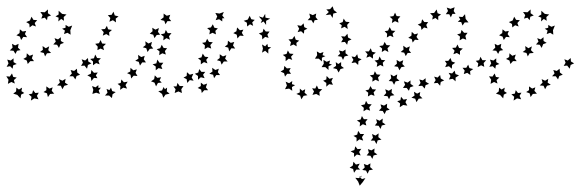

<svg xmlns="http://www.w3.org/2000/svg" viewBox="-35 -321 1852 609"><path d="M39 -134 49 -140 50 -152 59 -144 70 -148 66 -136 73 -127H61L53 -118L50 -129ZM92 -156 101 -163 100 -175 110 -168 121 -174 118 -162 127 -153 114 -152 108 -142 104 -153ZM134 -180 142 -189 138 -200 149 -196 158 -203V-191L168 -185L157 -181L152 -169L146 -179ZM168 -213 171 -224 162 -230 173 -233V-242L183 -236L194 -240L188 -225L189 -211L179 -217ZM168 -255 159 -261 150 -253 151 -265 141 -269 151 -275V-287L162 -277L176 -275L167 -267ZM127 -272 116 -268 114 -257 107 -265 96 -262 100 -273 93 -283 107 -282 117 -291V-279ZM83 -257 75 -248 79 -237 68 -241 59 -234 58 -245 48 -251 60 -256 65 -268 71 -258ZM48 -223 44 -213 51 -203 39 -204 32 -194 28 -205 17 -209 27 -216 28 -228 37 -221ZM24 -182 22 -170 30 -162 19 -160 14 -150 8 -160 -4 -161 5 -170 3 -182 13 -177ZM8 -136V-124L18 -118L7 -114L5 -103L-3 -111L-14 -109L-8 -120L-12 -132L-1 -129ZM3 -88 7 -77 18 -75 9 -67 12 -56 1 -61 -10 -55 -8 -68 -15 -79 -4 -78ZM17 -43 25 -37 35 -43 33 -32 42 -26 32 -21 30 -9 20 -20 7 -24 16 -31ZM56 -22 67 -24 70 -35 77 -26 88 -27 82 -17 87 -6 74 -9 63 -2 65 -14ZM103 -29 112 -35V-47L122 -40L132 -44L129 -33L137 -24L124 -23L117 -13L114 -25ZM146 -50 155 -59 152 -70 163 -65 173 -71 171 -59 181 -52 169 -49 163 -38 158 -49ZM185 -79 193 -88 189 -99 200 -96 209 -103 210 -91 219 -84 208 -80 204 -69 197 -79ZM222 -112 228 -122 224 -133 235 -129 244 -137 245 -126 255 -120 244 -115 241 -103 233 -113Z M578 -87 573 -75 579 -65 567 -67 559 -58 557 -70 547 -75 557 -80 558 -92 567 -84ZM547 -48 540 -38 542 -26 531 -31 519 -26 522 -38 515 -47H525L528 -58L535 -48ZM503 -24 490 -21 483 -11 479 -23 467 -32 479 -34 484 -45 488 -38 495 -43 494 -31ZM460 -47 455 -59 444 -63 454 -70 456 -82 464 -74 476 -76 471 -66 478 -59 466 -58ZM459 -98V-110L449 -117L461 -120L464 -132L471 -122H483L476 -112L480 -102L468 -105ZM470 -146 471 -158 462 -165 473 -168 478 -179 484 -169 495 -168 488 -159 491 -148 480 -152ZM483 -193 484 -205 475 -212 487 -215 491 -226 497 -216H509L501 -206L504 -195L493 -200ZM505 -274 501 -263 508 -254H496L490 -244L486 -255L474 -258L484 -266V-278L494 -271ZM469 -232 466 -220 473 -211 462 -210 455 -200 451 -211 440 -214 449 -222 448 -233 458 -227ZM447 -188 444 -176 451 -167 440 -166 433 -156 429 -168 418 -171 427 -178 426 -190 436 -183ZM424 -144 421 -133 428 -123H416L409 -113L405 -125L394 -128L404 -135L403 -147L413 -140ZM399 -101 395 -90 401 -80 389 -81 381 -72 379 -84 368 -89 378 -94 379 -106 388 -98ZM370 -62 363 -51 368 -40 356 -43 346 -36 347 -48 338 -55 348 -58 350 -69 358 -60ZM332 -29 322 -22 320 -10 311 -18H298L306 -27L303 -39L312 -35L317 -43L321 -32ZM282 -23 270 -27 258 -23 261 -36 257 -48 268 -44 277 -51V-42L285 -43L278 -34ZM255 -64 253 -76 242 -82 253 -87 255 -99 263 -90 275 -91 269 -82 274 -73 263 -74ZM260 -114V-126L251 -134L263 -136L267 -148L273 -137L285 -136L277 -128L281 -117L270 -121ZM274 -162 275 -173 267 -182 279 -184 284 -194 289 -183 301 -182 292 -173 295 -162 284 -167ZM291 -208 294 -219 286 -228 298 -229 304 -239 308 -228 320 -226 311 -218 312 -207 302 -213ZM312 -252 315 -264 307 -273 319 -274 325 -284 329 -272 341 -269 332 -262 333 -250 323 -257Z M816 -151 806 -160 796 -154 799 -167 796 -180 806 -174 813 -182 815 -172 825 -171 816 -164ZM797 -196 796 -208 786 -215 798 -219 801 -230 808 -221H820L813 -211L817 -201L806 -204ZM809 -242 801 -253 792 -248 796 -257 786 -269 799 -265 806 -277 807 -265 822 -262 809 -255ZM773 -258 765 -250 768 -239 758 -244 749 -237 748 -249 738 -255 751 -259 757 -271 762 -260ZM737 -227 732 -217 738 -207 726 -208 718 -199 716 -211 705 -216 715 -222 717 -234 726 -225ZM708 -188 704 -177 711 -167 699 -168 692 -158 689 -170 678 -173 687 -180 688 -192 697 -185ZM683 -146 679 -135 687 -126H675L668 -116L664 -127L653 -130L662 -137V-149L672 -142ZM659 -103 656 -92 663 -83H651L644 -73L641 -84L629 -87L639 -94L638 -106L648 -99ZM622 -56 618 -44 625 -35H613L605 -26L603 -37L592 -42L602 -48V-59L611 -52ZM593 -68V-80L583 -87L594 -91L597 -102L604 -93H616L609 -84L614 -73L602 -76ZM602 -117V-129L593 -136L604 -139L608 -151L615 -141L626 -140L619 -131L623 -120L612 -124ZM614 -165 615 -177 606 -185 617 -187 622 -198 628 -188 640 -187 632 -178 635 -167 624 -171ZM629 -212 631 -224 622 -232 634 -234 640 -244 645 -233 656 -231 648 -223 650 -212 639 -217ZM649 -257 654 -269 648 -280 661 -278 675 -283 670 -272 677 -263H670V-253L660 -260Z M1157 -154 1148 -147V-135L1138 -142L1127 -138L1131 -149L1123 -158H1135L1141 -168L1145 -157ZM1112 -133 1102 -127 1101 -115 1092 -123 1080 -121 1086 -131 1080 -142 1091 -140 1098 -149 1101 -137ZM1056 -105 1045 -102 1039 -91 1033 -102 1021 -105 1031 -112 1030 -124 1038 -118 1047 -124V-112ZM986 -126 976 -135H964L971 -146L970 -158L980 -152L991 -156L988 -146L997 -143L986 -138ZM1000 -291 1012 -292 1020 -301 1024 -289 1034 -281 1022 -278 1020 -264 1013 -275 998 -273 1008 -283ZM1055 -262 1062 -252 1074 -251 1066 -242 1068 -229 1058 -236 1047 -231 1049 -241 1041 -247 1052 -251ZM1067 -214 1069 -202 1080 -196 1069 -191 1066 -179 1059 -188 1047 -187 1053 -197 1047 -206 1059 -205ZM1061 -164V-152L1070 -145L1058 -142L1053 -131L1048 -141L1036 -143L1044 -151L1040 -161L1052 -158ZM1021 -74 1016 -63 1021 -52 1009 -54 1000 -46V-58L990 -65L1000 -69L1001 -80L1010 -71ZM987 -38 978 -29 979 -17 968 -23 956 -20 961 -31 955 -41 965 -40 970 -50 975 -39ZM940 -19 928 -17 921 -6 917 -18 905 -23 916 -28V-40L924 -33L933 -38L931 -27ZM892 -33 882 -40 869 -38 875 -50 871 -62 882 -57 892 -64 891 -54 901 -51 891 -45ZM869 -78 866 -89 855 -94 865 -100 867 -112 875 -104 887 -105 882 -96 888 -87H876ZM871 -127V-140L862 -147L874 -150L878 -161L884 -151L896 -150L888 -141L892 -131L881 -135ZM885 -175 888 -187 880 -196 892 -197 899 -207 903 -195 914 -192 905 -185 906 -174 896 -180ZM909 -219 914 -230 908 -241 920 -239 928 -247 930 -235 940 -230 930 -225 929 -214 920 -222ZM941 -257 949 -266 946 -278 957 -273 968 -278 966 -267 973 -258 963 -257 959 -247 953 -257ZM1007 -99 997 -108H985L992 -119L991 -131L1001 -125L1012 -129L1009 -119L1018 -116L1007 -111Z M1507 -130 1499 -121 1501 -109 1491 -114 1480 -108 1482 -120 1474 -128 1485 -130 1489 -141 1495 -130ZM1466 -102 1456 -95 1457 -83 1447 -90 1436 -86 1439 -97 1432 -106H1444L1450 -116L1454 -105ZM1421 -82 1410 -75V-63L1401 -71L1389 -69L1394 -80L1388 -90L1399 -88L1407 -97L1410 -86ZM1374 -66 1363 -61 1361 -49 1353 -58 1341 -57 1347 -67 1342 -78 1353 -75 1361 -83 1363 -72ZM1326 -55 1315 -51 1312 -40 1304 -49 1292 -48 1299 -58 1295 -69 1306 -66 1315 -73V-62ZM1277 -48 1266 -44 1262 -33 1255 -42H1243L1250 -52L1246 -63L1258 -59L1267 -66V-55ZM1225 0 1235 -3 1237 -14 1245 -5 1256 -7 1251 3 1257 14 1244 12 1233 19 1234 7ZM1270 -11 1280 -18 1278 -30 1288 -24 1298 -29 1296 -18 1305 -9 1293 -8 1286 3 1282 -8ZM1377 -108 1382 -119 1376 -128H1387L1394 -137L1398 -126L1409 -122L1399 -115L1398 -103L1389 -111ZM1403 -149 1407 -160 1399 -169 1411 -170 1416 -180 1421 -169 1433 -167 1424 -159V-147L1414 -153ZM1423 -193 1424 -205 1415 -212 1426 -215 1429 -226 1437 -217H1448L1441 -207L1444 -195L1433 -199ZM1432 -240 1428 -251 1417 -252 1425 -259 1420 -268 1432 -267 1440 -276 1442 -261 1451 -250H1439ZM1410 -277H1400L1395 -266L1390 -276H1379L1386 -286L1382 -297L1394 -293L1407 -298L1404 -286ZM1364 -275 1355 -269V-257L1346 -264L1336 -259L1338 -270L1329 -279L1342 -280L1350 -291L1353 -279ZM1323 -251 1317 -242 1321 -231 1310 -234 1302 -226 1300 -237 1290 -243 1301 -248 1304 -260 1311 -251ZM1291 -215 1286 -204 1293 -194 1281 -195 1274 -186 1271 -197 1260 -201 1270 -208 1271 -220 1280 -212ZM1265 -174 1262 -162 1269 -153H1258L1252 -143L1247 -154L1236 -156L1245 -164L1244 -176L1254 -169ZM1244 -130 1241 -118 1249 -110 1238 -108 1232 -98 1227 -109 1215 -111 1224 -119 1223 -131 1233 -125ZM1225 -85 1223 -73 1232 -65 1220 -63 1215 -52 1209 -63 1198 -64 1206 -73 1204 -85 1214 -79ZM1208 -39 1207 -27 1216 -19 1204 -17 1199 -6 1194 -16 1182 -17 1190 -26 1187 -38 1198 -33ZM1193 8 1192 20 1201 27 1190 30 1185 41 1179 31 1167 30 1175 21 1172 10 1183 14ZM1179 55 1178 67 1188 74 1176 77 1172 88 1166 78 1154 77 1161 68 1158 57 1169 62ZM1166 102 1165 114 1175 122 1163 124 1159 136 1153 125H1141L1148 116L1145 104L1156 109ZM1153 150 1152 162 1162 169 1150 172 1146 183 1140 173 1128 172 1135 163 1132 152 1143 156ZM1140 197 1139 209 1148 217 1136 219 1131 230 1126 220 1114 218 1122 210 1119 199 1130 203ZM1124 244 1116 256 1106 268 1101 255 1092 243 1103 244 1107 241 1113 247ZM1088 227 1085 215 1074 211 1084 204 1086 192 1094 201 1106 198 1100 209 1107 217H1095ZM1088 177V165L1077 159L1089 155L1092 143L1099 152L1111 151L1104 161L1109 172L1097 169ZM1096 128V116L1086 110L1098 106L1101 94L1108 104H1120L1113 114L1117 125L1105 121ZM1106 80 1107 68 1097 61 1109 58 1113 47 1119 57H1131L1124 66L1127 77L1116 73ZM1118 32 1119 21 1110 13 1122 10 1126 -1 1132 9 1144 10 1136 19 1139 30 1128 26ZM1132 -15 1133 -27 1124 -34 1135 -37 1140 -48 1146 -38 1158 -37 1150 -28 1153 -17 1142 -21ZM1146 -62 1147 -74 1138 -82 1150 -84 1154 -95 1160 -85 1172 -84 1164 -75 1167 -63 1156 -68ZM1160 -109 1162 -121 1153 -129 1165 -131 1169 -142 1175 -131 1187 -130 1179 -122 1181 -110 1171 -115ZM1176 -156 1177 -167 1168 -175 1180 -177 1185 -188 1191 -178 1203 -177 1194 -168 1197 -156 1186 -162ZM1192 -202 1193 -214 1185 -222 1196 -224 1201 -235 1207 -224 1219 -223 1210 -214 1213 -203 1202 -208ZM1208 -248 1210 -260 1201 -268 1213 -270 1218 -281 1223 -270 1235 -269 1227 -260 1229 -249 1218 -254ZM1108 240 1104 238 1107 241ZM1108 240 1111 236V241Z M1570 -134 1580 -140 1581 -152 1590 -144 1601 -148 1597 -136 1604 -127H1592L1584 -118L1581 -129ZM1623 -156 1632 -163 1631 -175 1641 -168 1652 -174 1649 -162 1658 -153 1645 -152 1639 -142 1635 -153ZM1665 -180 1673 -189 1669 -200 1680 -196 1689 -203V-191L1699 -185L1688 -181L1683 -169L1677 -179ZM1699 -213 1702 -224 1693 -230 1704 -233V-242L1714 -236L1725 -240L1719 -225L1720 -211L1710 -217ZM1699 -255 1690 -261 1681 -253 1682 -265 1672 -269 1682 -275V-287L1693 -277L1707 -275L1698 -267ZM1658 -272 1647 -268 1645 -257 1638 -265 1627 -262 1631 -273 1624 -283 1638 -282 1648 -291V-279ZM1614 -257 1606 -248 1610 -237 1599 -241 1590 -234 1589 -245 1579 -251 1591 -256 1596 -268 1602 -258ZM1579 -223 1575 -213 1582 -203 1570 -204 1563 -194 1559 -205 1548 -209 1558 -216 1559 -228 1568 -221ZM1555 -182 1553 -170 1561 -162 1550 -160 1545 -150 1539 -160 1527 -161 1536 -170 1534 -182 1544 -177ZM1539 -136V-124L1549 -118L1538 -114L1536 -103L1528 -111L1517 -109L1523 -120L1519 -132L1530 -129ZM1534 -88 1538 -77 1549 -75 1540 -67 1543 -56 1532 -61 1521 -55 1523 -68 1516 -79 1527 -78ZM1548 -43 1556 -37 1566 -43 1564 -32 1573 -26 1563 -21 1561 -9 1551 -20 1538 -24 1547 -31ZM1587 -22 1598 -24 1601 -35 1608 -26 1619 -27 1613 -17 1618 -6 1605 -9 1594 -2 1596 -14ZM1634 -29 1643 -35V-47L1653 -40L1663 -44L1660 -33L1668 -24L1655 -23L1648 -13L1645 -25ZM1677 -50 1686 -59 1683 -70 1694 -65 1704 -71 1702 -59 1712 -52 1700 -49 1694 -38 1689 -49ZM1716 -79 1724 -88 1720 -99 1731 -96 1740 -103 1741 -91 1750 -84 1739 -80 1735 -69 1728 -79ZM1753 -112 1759 -122 1755 -133 1766 -129 1775 -137 1776 -126 1786 -120 1775 -115 1772 -103 1764 -113Z"/></svg>

Font: Santa christmas start
Style: Regular
Weight: 400
Designer: MUHAMMAD YONI
Version: Version 001.000